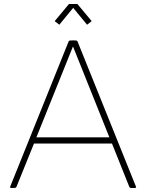

<svg xmlns="http://www.w3.org/2000/svg" viewBox="-20 -935 727 955"><path d="M650 0H633Q626 0 623 -6L537 -221H149L62 -6Q60 -2 57.5 -1Q55 0 37 0Q30 0 30 -5Q30 -7 321 -728Q323 -732 325.5 -733Q328 -734 344 -734Q359 -734 361.5 -733Q364 -732 366 -728Q657 -7 657 -5Q657 0 650 0ZM524 -252 343 -704 161 -252ZM413 -812 344 -896 275 -812 252 -830 323 -915H365L436 -830Z"/></svg>

Font: YamahaIndonesia935. App Thin
Style: Regular
Weight: 100
Designer: Dalton Maag Ltd
Foundry: Dalton Maag Ltd
Version: Version 1.002